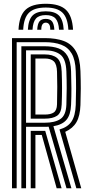

<svg xmlns="http://www.w3.org/2000/svg" viewBox="-20 -1003 474 1023"><path d="M43.9 0V-800H218.6Q279.3 -800 320.8 -784.2Q362.2 -768.4 384.2 -730.2Q406.3 -692 408.6 -624.8Q410.4 -574.3 410.4 -531.7Q410.3 -489.1 408.6 -443Q406.5 -385.1 387.4 -352.2Q368.4 -319.2 327.6 -300.5L412.9 0H386.7L296.9 -313.1Q341.1 -325.6 361.3 -356Q381.5 -386.4 383.6 -443.8Q385.2 -488.1 385.3 -531.3Q385.5 -574.4 383.6 -624Q381.6 -684 362 -717.6Q342.4 -751.2 306.3 -764.7Q270.3 -778.3 218.6 -778.3H68.8V0ZM143.7 0V-305.6H190.2Q198.2 -305.6 205.9 -305.7Q213.6 -305.7 221 -305.7L308.1 0H281.9L202.6 -283.9Q199.9 -283.9 197 -283.9Q194 -283.9 191.2 -283.9H168.7V0ZM93.8 0V-756.5H218.6Q262 -756.5 292.6 -745Q323.1 -733.5 340 -704.5Q356.8 -675.4 358.7 -623.1Q360.3 -576.3 360.5 -532.5Q360.7 -488.8 358.7 -444.7Q356.5 -391.8 334.6 -365.2Q312.7 -338.6 264.5 -330.5L360.5 0H334.3L239.1 -328Q234.6 -327.7 229.4 -327.5Q224.2 -327.4 218.4 -327.4H118.8V0ZM118.8 -349.1H218.4Q272.1 -349.1 301.8 -368.8Q331.5 -388.5 333.7 -445.5Q335.3 -489.9 335.4 -532.2Q335.5 -574.6 333.7 -622.3Q331.3 -689 301.5 -711.9Q271.8 -734.8 218.6 -734.8H118.8ZM143.7 -370.8V-713.1H218.6Q260.6 -713.1 283.7 -694.3Q306.8 -675.6 308.7 -621.5Q310.5 -576.7 310.5 -534.2Q310.6 -491.7 308.7 -446.3Q307.1 -401.7 284.1 -386.3Q261 -370.8 218.4 -370.8ZM168.7 -392.6H218.4Q250 -392.6 266.5 -403.8Q283 -415.1 283.8 -447.2Q285.2 -499 285.1 -539.8Q285 -580.7 283.8 -620.6Q282.7 -660.5 267 -675.9Q251.2 -691.3 218.6 -691.3H168.7ZM223.9 -982.9Q297.6 -982.9 331.3 -950.8Q365.1 -918.8 369.2 -844.7H344.2Q340.9 -908.1 312.9 -935.4Q284.9 -962.8 223.9 -962.8Q162.6 -962.8 134.6 -935.4Q106.5 -908.1 103.6 -844.7H78.6Q82.2 -918.8 115.9 -950.8Q149.7 -982.9 223.9 -982.9ZM223.9 -942.7Q272.1 -942.7 294.3 -920Q316.6 -897.2 319.3 -844.7H294.5Q292.2 -886.3 275.8 -904.4Q259.5 -922.6 223.9 -922.6Q188.2 -922.6 171.8 -904.4Q155.4 -886.3 153.3 -844.7H128.5Q131.1 -897.2 153.2 -920Q175.2 -942.7 223.9 -942.7ZM223.9 -902.4Q246.6 -902.4 257.2 -889.1Q267.8 -875.7 269.6 -844.7H247.8Q248.1 -864.7 241.7 -873.5Q235.3 -882.3 223.9 -882.3Q212.8 -882.3 206.4 -873.5Q199.9 -864.7 200 -844.7H178.3Q179.8 -875.7 190.3 -889.1Q200.9 -902.4 223.9 -902.4Z"/></svg>

Font: Big Shoulders Inline Thin
Style: Regular
Weight: 100
Designer: Patric King
Foundry: XO Type Co
Version: Version 2.002